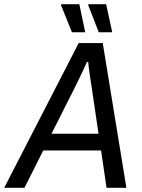

<svg xmlns="http://www.w3.org/2000/svg" viewBox="-55 -890 675 910"><path d="M-35 0 318 -686H432L544 0H450L424 -177H150L61 0ZM189 -256H412L380 -473Q378 -486 375.5 -502Q373 -518 370.5 -535Q368 -552 366 -567.5Q364 -583 363 -596H357Q349 -578 338 -554.5Q327 -531 316 -508.5Q305 -486 298 -472ZM286 -737 234 -866 236 -870H321L349 -737ZM413 -737 363 -866 364 -870H448L477 -737Z"/></svg>

Font: Archivo SemiCondensed
Style: Italic
Weight: 400
Width: 4
Italic angle: -10°
Designer: Hector Gatti
Foundry: Omnibus-Type
Version: Version 2.001